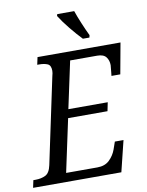

<svg xmlns="http://www.w3.org/2000/svg" viewBox="-119 -1001 820 1071"><g transform="rotate(-10 290.5 -465.5)"><path d="M-20 0 -11 -42H1Q34 -42 58 -54Q82 -66 91 -109L194 -595Q199 -612 199 -625Q199 -656 180 -664Q161 -672 134 -672H122L131 -714H601L569 -539H519Q520 -544 521 -557Q522 -570 523.5 -583Q525 -596 525 -599Q525 -626 510.5 -645Q496 -664 460 -664H307L250 -398H473L463 -349H240L176 -50H353Q396 -50 421.5 -74.5Q447 -99 459 -132L474 -175H523L480 0ZM398 -771Q368 -802 333.5 -844.5Q299 -887 278 -921L281 -931H377Q387 -901 405 -858Q423 -815 438 -784L435 -771Z"/></g></svg>

Font: Noto Serif SemiCondensed
Style: Italic
Weight: 400
Width: 4
Italic angle: -12°
Designer: Monotype Design Team
Foundry: Monotype Imaging Inc.
Version: Version 2.013